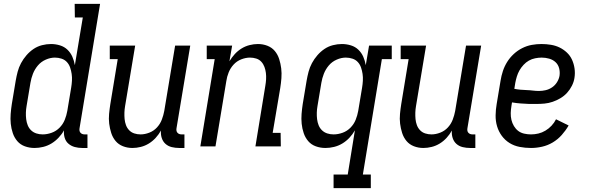

<svg xmlns="http://www.w3.org/2000/svg" viewBox="-20 -755 3040 990"><path d="M158 8Q132 8 108.5 -0.5Q85 -9 69.5 -27Q54 -45 46 -68.5Q38 -92 35.5 -117Q33 -142 35 -167.5Q37 -193 41 -219L61 -339Q65 -362 71 -385Q77 -408 88.5 -429.5Q100 -451 116.5 -470Q133 -489 153 -502.5Q173 -516 196.5 -522Q220 -528 243 -528Q267 -528 289.5 -521Q312 -514 328 -498.5Q344 -483 353 -462.5Q362 -442 366 -419L407 -665H366L365 -735H496L390 -93Q389 -87 390 -81Q391 -75 395 -70.5Q399 -66 404.5 -64Q410 -62 416 -62H431V8H404Q384 8 365.5 3Q347 -2 333 -14Q319 -26 313.5 -44.5Q308 -63 310 -83Q299 -63 282 -45Q265 -27 245 -15Q225 -3 202.5 2.5Q180 8 158 8ZM200 -62Q223 -62 246.5 -70.5Q270 -79 287.5 -97Q305 -115 314 -137.5Q323 -160 327 -183L347 -303Q350 -321 351 -339Q352 -357 349.5 -374Q347 -391 341.5 -407Q336 -423 325 -435Q314 -447 297.5 -452.5Q281 -458 263 -458Q240 -458 216 -447.5Q192 -437 175.5 -417.5Q159 -398 150 -375Q141 -352 137 -328L117 -208Q114 -191 113.5 -174Q113 -157 115 -140.5Q117 -124 123 -109Q129 -94 140.5 -83Q152 -72 167.5 -67Q183 -62 200 -62Z M663 8Q637 8 614 -1Q591 -10 576 -28Q561 -46 553.5 -69.5Q546 -93 543 -117.5Q540 -142 542.5 -168Q545 -194 549 -219L587 -450H546V-520H677L625 -208Q622 -191 621.5 -174Q621 -157 622.5 -141Q624 -125 629.5 -110Q635 -95 646 -83.5Q657 -72 672.5 -67Q688 -62 705 -62Q727 -62 750 -71Q773 -80 789.5 -98Q806 -116 814.5 -138.5Q823 -161 827 -183L883 -520H961L890 -93Q889 -87 890 -81Q891 -75 895 -70.5Q899 -66 904.5 -64Q910 -62 916 -62H931V8H904Q884 8 865.5 3.5Q847 -1 833.5 -13Q820 -25 814 -43.5Q808 -62 810 -82Q799 -62 783 -44.5Q767 -27 747.5 -15Q728 -3 706 2.5Q684 8 663 8Z M1013 0 1087 -450H1046V-520H1177L1163 -439Q1175 -459 1190.5 -476Q1206 -493 1225.5 -505Q1245 -517 1267 -522.5Q1289 -528 1310 -528Q1336 -528 1359 -519Q1382 -510 1397 -492Q1412 -474 1419.5 -450.5Q1427 -427 1430 -402.5Q1433 -378 1431 -352Q1429 -326 1425 -301L1386 -70H1427L1428 0H1297L1348 -312Q1351 -329 1352 -346Q1353 -363 1351 -379Q1349 -395 1343.5 -410Q1338 -425 1327.5 -436.5Q1317 -448 1301.5 -453Q1286 -458 1269 -458Q1247 -458 1224 -449Q1201 -440 1184.5 -422Q1168 -404 1159 -381.5Q1150 -359 1147 -337L1091 0Z M1700 215V145H1773L1810 -83Q1798 -62 1781.5 -44.5Q1765 -27 1745 -15Q1725 -3 1702.5 2.5Q1680 8 1658 8Q1632 8 1608.5 -0.5Q1585 -9 1569.5 -27Q1554 -45 1546 -68.5Q1538 -92 1535.5 -117Q1533 -142 1535 -167.5Q1537 -193 1541 -219L1561 -339Q1565 -362 1571 -385Q1577 -408 1588.5 -429.5Q1600 -451 1616.5 -470Q1633 -489 1653 -502.5Q1673 -516 1696.5 -522Q1720 -528 1743 -528Q1767 -528 1789.5 -521Q1812 -514 1828 -498.5Q1844 -483 1853 -462.5Q1862 -442 1866 -419L1883 -520H2000V-450H1949L1851 145H1892V215ZM1700 -62Q1723 -62 1746.5 -70.5Q1770 -79 1787.5 -97Q1805 -115 1814 -137.5Q1823 -160 1827 -183L1847 -303Q1850 -321 1851 -339Q1852 -357 1849.5 -374Q1847 -391 1841.5 -407Q1836 -423 1825 -435Q1814 -447 1797.5 -452.5Q1781 -458 1763 -458Q1740 -458 1716 -447.5Q1692 -437 1675.5 -417.5Q1659 -398 1650 -375Q1641 -352 1637 -328L1617 -208Q1614 -191 1613.5 -174Q1613 -157 1615 -140.5Q1617 -124 1623 -109Q1629 -94 1640.5 -83Q1652 -72 1667.5 -67Q1683 -62 1700 -62Z M2163 8Q2137 8 2114 -1Q2091 -10 2076 -28Q2061 -46 2053.5 -69.5Q2046 -93 2043 -117.5Q2040 -142 2042.5 -168Q2045 -194 2049 -219L2087 -450H2046V-520H2177L2125 -208Q2122 -191 2121.5 -174Q2121 -157 2122.5 -141Q2124 -125 2129.5 -110Q2135 -95 2146 -83.5Q2157 -72 2172.5 -67Q2188 -62 2205 -62Q2227 -62 2250 -71Q2273 -80 2289.5 -98Q2306 -116 2314.5 -138.5Q2323 -161 2327 -183L2383 -520H2461L2390 -93Q2389 -87 2390 -81Q2391 -75 2395 -70.5Q2399 -66 2404.5 -64Q2410 -62 2416 -62H2431V8H2404Q2384 8 2365.5 3.5Q2347 -1 2333.5 -13Q2320 -25 2314 -43.5Q2308 -62 2310 -82Q2299 -62 2283 -44.5Q2267 -27 2247.5 -15Q2228 -3 2206 2.5Q2184 8 2163 8Z M2718 8Q2688 8 2659.5 2.5Q2631 -3 2607.5 -17.5Q2584 -32 2567.5 -54.5Q2551 -77 2543 -104Q2535 -131 2535.5 -160.5Q2536 -190 2541 -219L2561 -339Q2565 -364 2573 -388.5Q2581 -413 2595 -435.5Q2609 -458 2629 -476.5Q2649 -495 2673 -507Q2697 -519 2722 -523.5Q2747 -528 2772 -528Q2797 -528 2821 -524Q2845 -520 2865.5 -510Q2886 -500 2903 -484Q2920 -468 2929.5 -447Q2939 -426 2942.5 -402Q2946 -378 2942 -353Q2939 -333 2929 -313Q2919 -293 2904 -276.5Q2889 -260 2869.5 -248.5Q2850 -237 2829.5 -230Q2809 -223 2788 -221Q2767 -219 2746 -219H2709Q2687 -220 2665 -221.5Q2643 -223 2620 -227L2617 -208Q2614 -190 2613.5 -172Q2613 -154 2617 -137Q2621 -120 2630 -105Q2639 -90 2652 -80Q2665 -70 2682.5 -66Q2700 -62 2718 -62Q2737 -62 2756 -66.5Q2775 -71 2792.5 -81.5Q2810 -92 2824 -107Q2838 -122 2847 -140L2912 -108Q2897 -82 2876.5 -59Q2856 -36 2830 -20.5Q2804 -5 2775 1.5Q2746 8 2718 8ZM2759 -286Q2776 -286 2793.5 -290Q2811 -294 2826.5 -304.5Q2842 -315 2852 -331Q2862 -347 2865 -364Q2868 -384 2863 -403Q2858 -422 2844.5 -434.5Q2831 -447 2812 -452.5Q2793 -458 2773 -458Q2757 -458 2739.5 -454.5Q2722 -451 2707 -442.5Q2692 -434 2679.5 -420.5Q2667 -407 2658.5 -392Q2650 -377 2645 -360.5Q2640 -344 2637 -328L2632 -297Q2647 -294 2663 -292.5Q2679 -291 2695.5 -290.5Q2712 -290 2727.5 -288Q2743 -286 2759 -286Z"/></svg>

Font: Iosevka Curly Slab
Style: Italic
Weight: 400
Italic angle: -9°
Monospace: yes
Designer: Belleve Invis
Foundry: Belleve Invis
Version: Version 22.1.2; ttfautohint (v1.8.4)